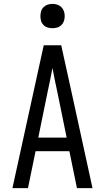

<svg xmlns="http://www.w3.org/2000/svg" viewBox="-20 -968 540 988"><path d="M44 0 205 -735H295L349 -490L456 0H376L337 -190H163L124 0ZM323 -260 276 -490Q269 -522 262.5 -554Q256 -586 250 -618Q244 -586 237.5 -554Q231 -522 224 -490L177 -260ZM250 -823Q237 -823 225 -826.5Q213 -830 204 -839Q195 -848 191.5 -860Q188 -872 188 -885Q188 -898 191.5 -910Q195 -922 204 -931Q213 -940 225 -944Q237 -948 250 -948Q263 -948 275 -944Q287 -940 296 -931Q305 -922 309 -910Q313 -898 313 -885Q313 -872 309 -860Q305 -848 296 -839Q287 -830 275 -826.5Q263 -823 250 -823Z"/></svg>

Font: Iosevka www.saffi
Style: Regular
Weight: 400
Monospace: yes
Designer: Belleve Invis
Foundry: Belleve Invis
Version: Version 22.0.2; ttfautohint (v1.8.3)